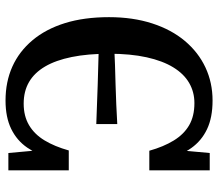

<svg xmlns="http://www.w3.org/2000/svg" viewBox="-66 -694 770 677"><g transform="rotate(-90 318.5 -355.0)"><path d="M499 -391V-337Q463 -335 428 -334Q393 -333 358.5 -332Q324 -331 289 -329.5Q254 -328 220 -326V-400Q254 -399 289 -397.5Q324 -396 358.5 -395Q393 -394 428 -393Q463 -392 499 -391ZM303 10Q243 10 202 -9.5Q161 -29 135.5 -65Q110 -101 96 -153L132 -154L118 0H57V-213H126Q140 -163 162 -127Q184 -91 216 -72.5Q248 -54 294 -54Q333 -54 365 -72.5Q397 -91 420 -128.5Q443 -166 455.5 -222.5Q468 -279 468 -355Q468 -430 456.5 -486.5Q445 -543 423 -580.5Q401 -618 368.5 -637Q336 -656 292 -656Q248 -656 216 -637Q184 -618 162.5 -582.5Q141 -547 127 -497H57V-710H118L132 -556L97 -557Q112 -607 137 -643.5Q162 -680 203 -700Q244 -720 303 -720Q369 -720 422.5 -696Q476 -672 515.5 -625Q555 -578 576 -510.5Q597 -443 597 -355Q597 -271 575 -203Q553 -135 513 -87.5Q473 -40 419.5 -15Q366 10 303 10Z"/></g></svg>

Font: Roboto Serif 28pt Condensed Medium
Style: Regular
Weight: 500
Width: 3
Designer: Greg Gazdowicz
Foundry: Commercial Type
Version: Version 1.008